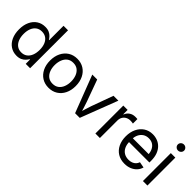

<svg xmlns="http://www.w3.org/2000/svg" viewBox="121 -1668 2604 2604"><g transform="rotate(45 1423.5 -366.0)"><path d="M273.9 11.2Q206.5 11.2 154.8 -23.2Q103 -57.6 74.2 -120.1Q45.4 -182.6 45.4 -267.1Q45.4 -351.1 74.5 -413.3Q103.5 -475.6 155.3 -509.5Q207 -543.5 274.4 -543.5Q321.3 -543.5 352.3 -528.6Q383.3 -513.7 402.8 -492.7Q422.4 -471.7 433.6 -452.1H438.5V-727.5H524.9V0H440.9V-82.5H434.1Q422.4 -62.5 402.3 -40.8Q382.3 -19 351.3 -3.9Q320.3 11.2 273.9 11.2ZM287.1 -66.4Q336.4 -66.4 370.8 -91.8Q405.3 -117.2 423.3 -162.6Q441.4 -208 441.4 -267.6Q441.4 -327.6 423.6 -372.1Q405.8 -416.5 371.1 -441.4Q336.4 -466.3 287.1 -466.3Q237.8 -466.3 203.4 -441.2Q168.9 -416 151.1 -371.3Q133.3 -326.7 133.3 -267.6Q133.3 -208.5 151.4 -163.1Q169.4 -117.7 203.9 -92Q238.3 -66.4 287.1 -66.4Z M887.7 11.7Q814.5 11.7 759.3 -23.2Q704.1 -58.1 673.1 -120.6Q642.1 -183.1 642.1 -265.1Q642.1 -348.6 673.1 -411.4Q704.1 -474.1 759.3 -509.3Q814.5 -544.4 887.7 -544.4Q961.4 -544.4 1016.8 -509.3Q1072.3 -474.1 1103 -411.4Q1133.8 -348.6 1133.8 -265.1Q1133.8 -183.1 1103 -120.6Q1072.3 -58.1 1016.8 -23.2Q961.4 11.7 887.7 11.7ZM887.7 -65.9Q940.9 -65.9 976.1 -92.8Q1011.2 -119.6 1028.8 -164.8Q1046.4 -210 1046.4 -265.1Q1046.4 -321.3 1028.8 -366.9Q1011.2 -412.6 976.1 -439.7Q940.9 -466.8 887.7 -466.8Q835 -466.8 800 -439.7Q765.1 -412.6 747.6 -366.9Q730 -321.3 730 -265.1Q730 -210 747.6 -164.8Q765.1 -119.6 800 -92.8Q835 -65.9 887.7 -65.9Z M1387.7 0 1182.1 -535.6H1276.4L1390.6 -221.2Q1407.7 -175.3 1420.7 -129.4Q1433.6 -83.5 1447.3 -40H1418.9Q1432.6 -83.5 1445.3 -129.4Q1458 -175.3 1474.6 -221.2L1588.9 -535.6H1682.6L1477.1 0Z M1776.9 0V-535.6H1859.9V-452.6H1864.7Q1879.4 -493.7 1915.5 -518.6Q1951.7 -543.5 2000.5 -543.5Q2010.7 -543.5 2022.7 -543Q2034.7 -542.5 2041.5 -541.5V-455.1Q2037.6 -456.1 2022.5 -458.3Q2007.3 -460.4 1989.7 -460.4Q1954.1 -460.4 1925.3 -445.1Q1896.5 -429.7 1879.9 -401.4Q1863.3 -373 1863.3 -333.5V0Z M2345.2 11.7Q2267.1 11.7 2211.2 -23.2Q2155.3 -58.1 2125 -120.4Q2094.7 -182.6 2094.7 -264.6Q2094.7 -346.7 2125 -409.7Q2155.3 -472.7 2209.7 -508.5Q2264.2 -544.4 2336.4 -544.4Q2383.3 -544.4 2425.8 -528.3Q2468.3 -512.2 2501.5 -478.8Q2534.7 -445.3 2554 -394Q2573.2 -342.8 2573.2 -272V-240.2H2149.4V-313.5H2525.9L2486.8 -286.6Q2486.8 -340.3 2469.2 -381.1Q2451.7 -421.9 2418.2 -444.6Q2384.8 -467.3 2336.4 -467.3Q2288.1 -467.3 2253.4 -444.1Q2218.8 -420.9 2200.2 -382.1Q2181.6 -343.3 2181.6 -296.4V-251.5Q2181.6 -193.4 2201.7 -151.6Q2221.7 -109.9 2258.5 -87.6Q2295.4 -65.4 2345.7 -65.4Q2379.4 -65.4 2406.2 -75.4Q2433.1 -85.4 2451.9 -104.7Q2470.7 -124 2480 -151.9L2564.5 -136.2Q2552.7 -92.3 2522.2 -59.1Q2491.7 -25.9 2446.5 -7.1Q2401.4 11.7 2345.2 11.7Z M2688.5 0V-535.6H2774.9V0ZM2731.9 -628.9Q2707.5 -628.9 2689.9 -645.8Q2672.4 -662.6 2672.4 -686.5Q2672.4 -710.4 2689.9 -727.3Q2707.5 -744.1 2731.9 -744.1Q2756.8 -744.1 2774.4 -727.3Q2792 -710.4 2792 -686.5Q2792 -662.6 2774.4 -645.8Q2756.8 -628.9 2731.9 -628.9Z"/></g></svg>

Font: Inter 20pt
Style: Regular
Weight: 400
Version: Version 4.001;git-66647c0bb